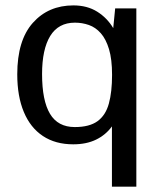

<svg xmlns="http://www.w3.org/2000/svg" viewBox="-20 -531 593 722"><path d="M400.9 170.9V-55.7Q377.9 -23.9 341.6 -6.1Q305.2 11.7 255.4 11.7Q188.5 11.7 141.4 -19.5Q94.2 -50.8 69.6 -109.9Q44.9 -168.9 44.9 -251.5Q44.9 -379.4 103.5 -445.1Q162.1 -510.7 255.9 -510.7Q307.6 -510.7 345.2 -487.3Q382.8 -463.9 405.8 -425.3L413.1 -499.5H492.7V170.9ZM261.2 -53.2Q316.4 -53.2 346.9 -75.4Q377.4 -97.7 389.4 -141.6Q401.4 -185.5 401.4 -249.5Q401.4 -308.1 389.9 -346.2Q378.4 -384.3 358.9 -406.2Q339.4 -428.2 314.2 -437Q289.1 -445.8 261.7 -445.8Q199.7 -445.8 168.9 -395.8Q138.2 -345.7 138.2 -252.4Q138.2 -152.8 168 -103Q197.8 -53.2 261.2 -53.2Z"/></svg>

Font: Pontano Sans Medium
Style: Regular
Weight: 500
Designer: Vernon Adams
Foundry: Vernon Adams
Version: Version 2.001